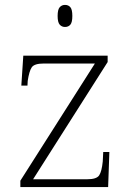

<svg xmlns="http://www.w3.org/2000/svg" viewBox="-20 -763 534 783"><path d="M63 0V-26L367 -504H159Q120 -504 109.5 -488.5Q99 -473 93 -433L92 -414H67L75 -536H419V-510L115 -32H336Q374 -32 384.5 -48Q395 -64 399 -104L401 -143H426L421 0ZM245 -653Q232 -653 223.5 -662.5Q215 -672 215 -698Q215 -724 223.5 -733.5Q232 -743 245 -743Q259 -743 267 -733.5Q275 -724 275 -698Q275 -672 267 -662.5Q259 -653 245 -653Z"/></svg>

Font: Noto Serif Thai ExtraLight
Style: Regular
Weight: 250
Version: Version 2.001